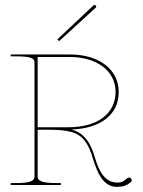

<svg xmlns="http://www.w3.org/2000/svg" viewBox="-20 -737 570 765"><path d="M208.5 -580 215.5 -573 362 -707C365 -710 362.5 -714 361 -715.5C359.5 -717 355.5 -718.5 352.5 -715.5ZM22.5 -520V-512.5H42.5C108.5 -512.5 117.5 -503 117.5 -487.5V-35C117.5 -20.5 111 -7.5 42.5 -7.5H22.5V0H222.5V-7.5H205C136.5 -7.5 130 -20.5 130 -35V-220H180.5C212 -220 239 -217.5 261.5 -212C316.5 -198.5 335 -154 349 -108.5C367 -51.5 389.5 7.5 445.5 7.5C470.5 7.5 483.5 2.5 500.5 -10.5C503.5 -12.5 505 -15.5 505 -18.5C505 -20.5 504 -23 502.5 -25C500.5 -28 497.5 -29.5 494.5 -29.5C492.5 -29.5 489.5 -28.5 487.5 -27C473 -15.5 467 -9.5 448 -9.5C396 -9.5 373.5 -57.5 358 -110C344 -157.5 321.5 -206.5 264.5 -221C378 -225 453 -278 453 -370.5C453 -460 375 -520 258.5 -520ZM253.5 -230H130V-510H257C367 -510 440.5 -454 440.5 -370.5C440.5 -283.5 367 -230 253.5 -230Z"/></svg>

Font: ZnikomitSC
Style: Regular
Weight: 100
Designer: gluk
Foundry: gluk
Version: Version 0.55